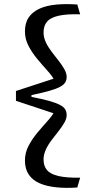

<svg xmlns="http://www.w3.org/2000/svg" viewBox="-20 -771 447 939"><path d="M306 -208Q306 -191 295 -171.5Q284 -152 267 -130.5Q250 -109 232.5 -86Q215 -63 204 -39Q193 -15 193 9Q193 41 210 61Q227 81 266.5 90Q306 99 372 98L358 146Q302 150 254.5 145Q207 140 173 125Q139 110 120.5 82.5Q102 55 102 14Q102 -24 119.5 -57.5Q137 -91 162 -121Q187 -151 211 -177.5Q235 -204 247 -227L257 -212L58 -278V-326L257 -391L247 -377Q235 -400 211 -426.5Q187 -453 162 -483Q137 -513 119.5 -546.5Q102 -580 102 -617Q102 -659 120.5 -686Q139 -713 173 -728.5Q207 -744 254.5 -748.5Q302 -753 358 -749L372 -701Q306 -703 266.5 -694Q227 -685 210 -665Q193 -645 193 -612Q193 -588 204 -564.5Q215 -541 232.5 -518Q250 -495 267 -473.5Q284 -452 295 -432Q306 -412 306 -395Q306 -380 299 -368Q292 -356 273 -346Q254 -336 220.5 -326.5Q187 -317 134 -306V-297Q187 -287 220.5 -277.5Q254 -268 273 -258Q292 -248 299 -236Q306 -224 306 -208Z"/></svg>

Font: Roboto Serif
Style: Regular
Weight: 400
Designer: Greg Gazdowicz
Foundry: Commercial Type
Version: Version 1.008